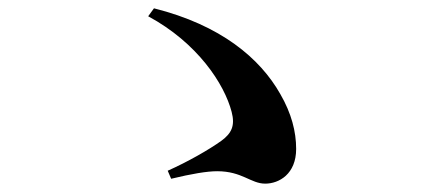

<svg xmlns="http://www.w3.org/2000/svg" viewBox="-20 -589 1040 464"><path d="M620.9 -145.2C654.6 -145.2 695.7 -168.7 695.7 -229.1C695.7 -271.1 684.3 -315.2 657.4 -361.7C608.5 -448.2 513.4 -528.5 352.1 -568.9L338.1 -549.7C457.2 -485.4 522.2 -386.2 539.8 -318.6C548.6 -285.2 539.6 -266.8 514.9 -248.7C485.3 -227.4 433.7 -197.9 385.3 -176.4L393.6 -157C443.7 -169 480.1 -175.2 504.8 -175.2C565.3 -175.2 586 -145.2 620.9 -145.2Z"/></svg>

Font: Source Han Serif TW VF
Style: Regular
Weight: 250
Designer: Ryoko NISHIZUKA 西塚涼子 (kana & ideographs); Frank Grießhammer (Latin, Greek & Cyrillic); Wenlong ZHANG 张文龙 (bopomofo); San
Foundry: Adobe
Version: Version 2.002;hotconv 1.1.0;makeotfexe 2.6.0